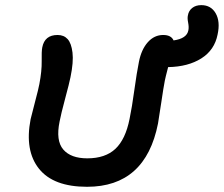

<svg xmlns="http://www.w3.org/2000/svg" viewBox="-20 -760 864 741"><path d="M315.9 -39.1Q186 -39.1 130.4 -108.9Q74.7 -178.7 98.1 -299.8Q103.5 -323.2 116 -369.9Q128.4 -416.5 131.8 -435.1Q141.6 -485.8 140.9 -523.9Q140.1 -562 143.1 -577.1Q152.3 -625 202.1 -625Q226.6 -625 241 -609.1Q255.4 -593.3 259.8 -557.1Q264.2 -521 252 -461.9Q247.6 -439.5 231.4 -379.4Q215.3 -319.3 210 -291Q194.8 -217.3 224.1 -183.1Q253.4 -148.9 316.9 -148.9Q386.2 -148.9 425.3 -185.5Q464.4 -222.2 480 -300.8Q489.3 -345.2 498.5 -412.6Q507.8 -480 516.1 -521Q525.4 -568.8 550.3 -596.9Q575.2 -625 609.9 -625Q640.6 -625 649.9 -604Q701.2 -611.3 707 -643.1Q709.5 -655.3 706.1 -672.6Q702.6 -689.9 705.1 -700.2Q708 -718.3 721.7 -729.2Q735.4 -740.2 756.8 -740.2Q794.4 -740.2 812.5 -708.5Q830.6 -676.8 819.8 -627Q808.1 -566.9 757.1 -534.7Q706.1 -502.4 628.9 -501Q618.2 -460 616.2 -449.2Q610.8 -421.9 602.5 -365Q594.2 -308.1 589.8 -283.2Q541.5 -39.1 315.9 -39.1Z"/></svg>

Font: Shantell Sans Irregular
Style: Italic
Weight: 500
Italic angle: -11.31°
Designer: Stephen Nixon, Anya Danilova, Shantell Martin
Foundry: Arrow Type
Version: Version 1.006;[9816181b4]